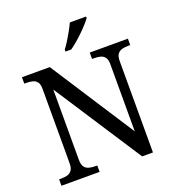

<svg xmlns="http://www.w3.org/2000/svg" viewBox="-162 -1059 1087 1187"><g transform="rotate(-20 381.5 -465.5)"><path d="M38 0V-42H51Q74 -42 92.5 -47Q111 -52 122 -67.5Q133 -83 133 -114V-604Q133 -634 121.5 -648.5Q110 -663 91.5 -667.5Q73 -672 51 -672H38V-714H221L579 -161V-604Q579 -634 567.5 -648.5Q556 -663 537.5 -667.5Q519 -672 497 -672H484V-714H735V-672H722Q700 -672 681 -667Q662 -662 651 -647Q640 -632 640 -600V0H569L194 -576V-114Q194 -83 205 -67.5Q216 -52 235 -47Q254 -42 276 -42H289V0ZM345 -784Q360 -803 376 -829Q392 -855 407 -882Q422 -909 432 -931H539V-921Q530 -908 512 -888Q494 -868 471.5 -846Q449 -824 426 -804.5Q403 -785 383 -771H345Z"/></g></svg>

Font: Noto Serif Hebrew
Style: Regular
Weight: 400
Designer: Monotype Design Team
Foundry: Monotype Imaging Inc.
Version: Version 2.003